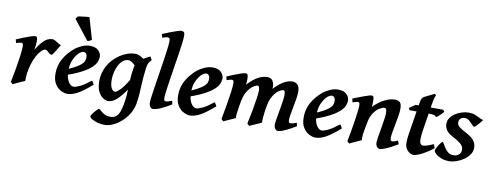

<svg xmlns="http://www.w3.org/2000/svg" viewBox="-75 -1142 4575 1786"><g transform="rotate(10 2212.5 -249.0)"><path d="M435.5 -415Q429.2 -407.2 419.4 -390.6Q409.7 -374 398.9 -356Q388.2 -337.9 379.2 -325.2Q370.1 -312.5 365.2 -312.5Q353 -312.5 342.3 -321.8Q331.5 -331.1 321.5 -340.6Q311.5 -350.1 302.2 -350.1Q285.2 -350.1 263.7 -328.9Q242.2 -307.6 222.2 -270.8Q202.1 -233.9 188.5 -187Q177.7 -150.4 171.4 -109.9Q165 -69.3 166.5 -30.8Q156.2 -26.4 132.8 -15.9Q109.4 -5.4 86.9 5.1Q64.5 15.6 56.2 20L36.6 1Q50.8 -68.4 62.5 -136Q74.2 -203.6 81.1 -258.1Q87.9 -312.5 87.9 -341.8Q87.9 -364.3 82 -369.4Q76.2 -374.5 67.9 -374.5Q61 -374.5 44.9 -369.9Q28.8 -365.2 21.5 -362.8L12.7 -395.5Q40.5 -408.2 76.4 -422.4Q112.3 -436.5 143.1 -446.8Q173.8 -457 185.5 -457Q199.2 -457 203.9 -447Q208.5 -437 208.5 -408.2Q208.5 -397.9 205.6 -373.8Q202.6 -349.6 199.7 -331.1Q231.4 -382.3 257.1 -409.7Q282.7 -437 305.2 -447Q327.6 -457 348.6 -457Q365.7 -457 389.9 -440.4Q414.1 -423.8 435.5 -415Z M811 -371.1Q811 -349.6 801 -323.7Q791 -297.9 759.8 -268.3Q728.5 -238.8 665.5 -206.1Q602.5 -173.3 496.1 -139.2L492.7 -189.9Q559.6 -216.8 598.9 -238Q638.2 -259.3 657.7 -276.9Q677.2 -294.4 683.1 -310.8Q689 -327.1 689 -345.7Q689 -368.2 679 -379.6Q668.9 -391.1 655.3 -391.1Q647.5 -391.1 631.3 -382.8Q615.2 -374.5 603 -359.9Q576.7 -329.1 560.8 -289.1Q544.9 -249 544.9 -195.3Q544.9 -131.3 567.1 -93.5Q589.4 -55.7 618.2 -55.7Q638.7 -55.7 678.5 -74.7Q718.3 -93.8 777.3 -141.1Q782.7 -138.2 790.5 -124Q798.3 -109.9 799.8 -106.4Q719.7 -36.6 667.5 -8.3Q615.2 20 571.8 20Q544.9 20 512 3.7Q479 -12.7 455.3 -49.6Q431.6 -86.4 431.6 -147.9Q431.6 -224.6 467.3 -287.8Q502.9 -351.1 564.5 -402.3Q586.4 -420.4 625.7 -438.7Q665 -457 703.6 -457Q758.8 -457 784.9 -429.9Q811 -402.8 811 -371.1ZM711.4 -514.6Q702.1 -507.8 690.7 -502.7Q679.2 -497.6 670.4 -497.6L525.9 -681.6L545.4 -706.5Q553.2 -708 575.7 -711.2Q598.1 -714.4 620.8 -716.8Q643.6 -719.2 651.9 -719.2Z M1259.8 -400.4Q1245.6 -390.6 1233.2 -368.9Q1220.7 -347.2 1210.2 -328.6Q1199.7 -310.1 1191.9 -310.1Q1185.1 -310.1 1172.6 -321.8Q1160.2 -333.5 1144.8 -348.9Q1129.4 -364.3 1112.3 -376Q1095.2 -387.7 1079.6 -387.7Q1048.8 -387.7 1025.6 -367.2Q1002.4 -346.7 987.1 -315.2Q971.7 -283.7 964.1 -248.8Q956.5 -213.9 956.5 -185.1Q956.5 -130.4 970.9 -103.3Q985.4 -76.2 1006.8 -76.2Q1019 -76.2 1051.8 -107.4Q1084.5 -138.7 1132.8 -221.2L1126.5 -125Q1086.9 -64 1043.7 -22Q1000.5 20 957 20Q935.5 20 909.2 3.2Q882.8 -13.7 863.8 -50.8Q844.7 -87.9 844.7 -148.9Q844.7 -226.1 881.8 -294.7Q918.9 -363.3 991.2 -411.1Q1018.6 -429.2 1055.2 -443.1Q1091.8 -457 1135.7 -457Q1157.7 -457 1181.9 -443.4Q1206.1 -429.7 1227.1 -415.8Q1248 -401.9 1259.8 -400.4ZM1291.5 -425.3Q1274.9 -411.6 1265.1 -391.6Q1255.4 -371.6 1251.5 -336.4Q1242.2 -259.3 1239.3 -202.6Q1236.3 -146 1233.6 -98.4Q1231 -50.8 1222.2 -0.5Q1212.9 50.3 1186 94.7Q1159.2 139.2 1121.6 172.6Q1084 206.1 1042.5 225.1Q1001 244.1 962.9 244.1Q930.2 244.1 897.2 235.1Q864.3 226.1 842.5 213.1Q820.8 200.2 820.8 188.5Q820.8 180.7 829.8 167Q838.9 153.3 851.1 139.4Q863.3 125.5 874 116Q884.8 106.4 888.2 106.4Q895.5 106.4 908.7 120.1Q921.9 133.8 945.3 147.2Q968.8 160.6 1007.3 160.6Q1043.5 160.6 1068.4 132.6Q1093.3 104.5 1107.9 23.4Q1116.7 -24.9 1119.4 -64.9Q1122.1 -105 1122.8 -143.6Q1123.5 -182.1 1126.2 -226.6Q1128.9 -271 1138.7 -328.1Q1143.6 -359.4 1165.8 -384Q1188 -408.7 1217.5 -426.8Q1247.1 -444.8 1274.4 -457Z M1552.2 -53.7Q1504.4 -23.4 1456.8 -1.7Q1409.2 20 1378.4 20Q1365.2 20 1354.2 5.1Q1343.3 -9.8 1343.3 -38.1Q1343.3 -54.2 1349.1 -97.2Q1355 -140.1 1364 -199.2Q1373 -258.3 1383.5 -323.2Q1394 -388.2 1403.1 -449.2Q1412.1 -510.3 1418 -557.6Q1423.8 -605 1423.8 -627.9Q1423.8 -650.4 1416 -655.5Q1408.2 -660.6 1398.9 -660.6Q1393.1 -660.6 1378.2 -656.2Q1363.3 -651.9 1351.6 -647.5L1342.8 -681.2Q1370.1 -693.4 1407 -707.5Q1443.8 -721.7 1475.6 -731.9Q1507.3 -742.2 1519.5 -742.2Q1533.2 -742.2 1541.3 -733.4Q1549.3 -724.6 1549.3 -702.1Q1549.3 -676.8 1543.5 -629.2Q1537.6 -581.5 1528.3 -521Q1519 -460.4 1508.8 -396Q1498.5 -331.5 1489.3 -272Q1480 -212.4 1474.1 -166.7Q1468.3 -121.1 1468.3 -99.1Q1468.3 -82.5 1472.9 -76.4Q1477.5 -70.3 1485.4 -70.3Q1496.6 -70.3 1509.8 -74Q1522.9 -77.6 1544.4 -86.4Z M1969.7 -371.1Q1969.7 -349.6 1959.7 -323.7Q1949.7 -297.9 1918.5 -268.3Q1887.2 -238.8 1824.2 -206.1Q1761.2 -173.3 1654.8 -139.2L1651.4 -189.9Q1718.3 -216.8 1757.6 -238Q1796.9 -259.3 1816.4 -276.9Q1835.9 -294.4 1841.8 -310.8Q1847.7 -327.1 1847.7 -345.7Q1847.7 -368.2 1837.6 -379.6Q1827.6 -391.1 1814 -391.1Q1806.2 -391.1 1790 -382.8Q1773.9 -374.5 1761.7 -359.9Q1735.4 -329.1 1719.5 -289.1Q1703.6 -249 1703.6 -195.3Q1703.6 -131.3 1725.8 -93.5Q1748 -55.7 1776.9 -55.7Q1797.4 -55.7 1837.2 -74.7Q1877 -93.8 1936 -141.1Q1941.4 -138.2 1949.2 -124Q1957 -109.9 1958.5 -106.4Q1878.4 -36.6 1826.2 -8.3Q1773.9 20 1730.5 20Q1703.6 20 1670.7 3.7Q1637.7 -12.7 1614 -49.6Q1590.3 -86.4 1590.3 -147.9Q1590.3 -224.6 1626 -287.8Q1661.6 -351.1 1723.1 -402.3Q1745.1 -420.4 1784.4 -438.7Q1823.7 -457 1862.3 -457Q1917.5 -457 1943.6 -429.9Q1969.7 -402.8 1969.7 -371.1Z M2728.5 -53.7Q2698.7 -36.1 2666.5 -19Q2634.3 -2 2606.2 9Q2578.1 20 2560.5 20Q2546.4 20 2534.7 4.6Q2522.9 -10.7 2522.9 -37.1Q2522.9 -47.4 2527.1 -73.2Q2531.2 -99.1 2537.4 -133.3Q2543.5 -167.5 2549.8 -203.6Q2556.2 -239.7 2560.3 -271Q2564.5 -302.2 2564.5 -321.8Q2564.5 -363.3 2545.4 -363.3Q2535.2 -363.3 2509.5 -348.9Q2483.9 -334.5 2456.1 -293Q2438.5 -267.1 2429 -233.4Q2419.4 -199.7 2411.1 -144Q2404.8 -99.6 2403.1 -72.3Q2401.4 -44.9 2402.3 -30.8Q2395.5 -26.9 2379.9 -20Q2364.3 -13.2 2345.9 -5.1Q2327.6 2.9 2312 9.8Q2296.4 16.6 2290 20L2270.5 1Q2285.2 -65.4 2296.9 -130.1Q2308.6 -194.8 2315.7 -245.4Q2322.8 -295.9 2322.8 -319.8Q2322.8 -363.3 2301.3 -363.3Q2293.9 -363.3 2268.1 -349.1Q2242.2 -335 2213.9 -293.9Q2196.3 -268.6 2185.8 -233.4Q2175.3 -198.2 2167 -144Q2159.7 -99.6 2157.2 -72.3Q2154.8 -44.9 2155.8 -30.8Q2149.4 -26.9 2133.8 -20Q2118.2 -13.2 2100.1 -5.1Q2082 2.9 2066.9 9.8Q2051.8 16.6 2045.4 20L2025.9 1Q2039.1 -67.9 2050.8 -136Q2062.5 -204.1 2069.8 -259Q2077.1 -314 2077.1 -341.8Q2077.1 -364.3 2071.8 -369.9Q2066.4 -375.5 2058.1 -375.5Q2052.2 -375.5 2040.5 -372.3Q2028.8 -369.1 2019.3 -366Q2009.8 -362.8 2009.8 -362.8L2002 -396.5Q2029.8 -408.7 2065.2 -422.6Q2100.6 -436.5 2130.9 -446.8Q2161.1 -457 2172.9 -457Q2188 -457 2193.4 -446.3Q2198.7 -435.5 2198.7 -400.9Q2198.7 -393.1 2197.5 -379.4Q2196.3 -365.7 2194.8 -353Q2252.4 -413.6 2295.7 -435.3Q2338.9 -457 2378.9 -457Q2415.5 -457 2430.4 -432.1Q2445.3 -407.2 2445.3 -375Q2445.3 -368.7 2444.3 -357.9Q2501 -415 2540.3 -436Q2579.6 -457 2616.2 -457Q2645 -457 2665 -437.7Q2685.1 -418.5 2685.1 -371.1Q2685.1 -343.3 2679 -305.2Q2672.9 -267.1 2665 -227.3Q2657.2 -187.5 2651.4 -153.3Q2645.5 -119.1 2645.5 -99.1Q2645.5 -82.5 2650.4 -76.9Q2655.3 -71.3 2663.6 -71.3Q2677.7 -71.3 2689.7 -75Q2701.7 -78.6 2722.2 -86.4Z M3155.3 -371.1Q3155.3 -349.6 3145.3 -323.7Q3135.3 -297.9 3104 -268.3Q3072.8 -238.8 3009.8 -206.1Q2946.8 -173.3 2840.3 -139.2L2836.9 -189.9Q2903.8 -216.8 2943.1 -238Q2982.4 -259.3 3002 -276.9Q3021.5 -294.4 3027.3 -310.8Q3033.2 -327.1 3033.2 -345.7Q3033.2 -368.2 3023.2 -379.6Q3013.2 -391.1 2999.5 -391.1Q2991.7 -391.1 2975.6 -382.8Q2959.5 -374.5 2947.3 -359.9Q2920.9 -329.1 2905 -289.1Q2889.2 -249 2889.2 -195.3Q2889.2 -131.3 2911.4 -93.5Q2933.6 -55.7 2962.4 -55.7Q2982.9 -55.7 3022.7 -74.7Q3062.5 -93.8 3121.6 -141.1Q3127 -138.2 3134.8 -124Q3142.6 -109.9 3144 -106.4Q3064 -36.6 3011.7 -8.3Q2959.5 20 2916 20Q2889.2 20 2856.2 3.7Q2823.2 -12.7 2799.6 -49.6Q2775.9 -86.4 2775.9 -147.9Q2775.9 -224.6 2811.5 -287.8Q2847.2 -351.1 2908.7 -402.3Q2930.7 -420.4 2970 -438.7Q3009.3 -457 3047.9 -457Q3103 -457 3129.2 -429.9Q3155.3 -402.8 3155.3 -371.1Z M3690.4 -53.7Q3661.1 -36.1 3628.7 -19Q3596.2 -2 3567.9 9Q3539.6 20 3523.4 20Q3506.3 20 3495.1 4.6Q3483.9 -10.7 3483.9 -37.1Q3483.9 -47.4 3487.8 -74.2Q3491.7 -101.1 3497.8 -136.2Q3503.9 -171.4 3509.8 -206.8Q3515.6 -242.2 3519.8 -270.8Q3523.9 -299.3 3523.9 -312.5Q3523.9 -341.3 3518.8 -352.8Q3513.7 -364.3 3498 -364.3Q3484.9 -364.3 3454.1 -346.7Q3423.3 -329.1 3395 -283.2Q3380.4 -260.3 3372.3 -227.3Q3364.3 -194.3 3356 -147Q3348.1 -103.5 3345.9 -78.9Q3343.8 -54.2 3344.7 -30.8Q3337.9 -27.8 3322.5 -21Q3307.1 -14.2 3289.1 -5.9Q3271 2.4 3255.6 9.5Q3240.2 16.6 3234.4 20L3214.8 1Q3224.6 -47.4 3233.9 -100.3Q3243.2 -153.3 3250.5 -202.1Q3257.8 -251 3262.2 -288.3Q3266.6 -325.7 3266.6 -342.8Q3266.6 -365.2 3261.7 -370.4Q3256.8 -375.5 3248 -375.5Q3241.2 -375.5 3224.4 -370.6Q3207.5 -365.7 3199.7 -362.8L3190.4 -396.5Q3210.9 -405.3 3237.5 -415.8Q3264.2 -426.3 3290.3 -435.8Q3316.4 -445.3 3336.4 -451.2Q3356.4 -457 3363.8 -457Q3377.4 -457 3382.1 -446.8Q3386.7 -436.5 3386.7 -401.9Q3386.7 -378.4 3383.3 -353Q3436.5 -405.8 3488.3 -431.4Q3540 -457 3584 -457Q3614.7 -457 3631.6 -441.9Q3648.4 -426.8 3648.4 -379.4Q3648.4 -354 3642.1 -315.2Q3635.7 -276.4 3627.7 -234.1Q3619.6 -191.9 3613.3 -155.5Q3606.9 -119.1 3606.9 -99.1Q3606.9 -82.5 3611.3 -76.4Q3615.7 -70.3 3624.5 -70.3Q3635.7 -70.3 3647.5 -74Q3659.2 -77.6 3677.7 -86.4Z M4055.7 -424.8Q4048.8 -415.5 4035.2 -401.9Q4021.5 -388.2 4007.8 -376.5Q3994.1 -364.7 3988.3 -361.3Q3982.4 -375 3965.3 -379.2Q3948.2 -383.3 3917 -383.3H3734.9L3723.6 -402.3L3782.2 -441.9H4042ZM4025.9 -75.7Q3972.2 -33.2 3920.4 -6.6Q3868.7 20 3841.8 20Q3812 20 3785.4 -7.6Q3758.8 -35.2 3758.8 -78.1Q3758.8 -96.7 3760 -116Q3761.2 -135.3 3765.6 -162.1L3813 -459Q3818.8 -497.1 3826.2 -509.3Q3833.5 -521.5 3846.7 -528.3L3939.9 -574.2L3953.6 -562Q3949.7 -558.6 3942.6 -536.4Q3935.5 -514.2 3928.7 -470.2L3887.2 -207Q3884.3 -188 3882.8 -167Q3881.3 -146 3881.3 -136.2Q3881.3 -106 3890.4 -93.3Q3899.4 -80.6 3913.1 -80.6Q3943.4 -80.6 4012.7 -111.8Z M4425.3 -412.1Q4414.1 -397.5 4399.4 -379.6Q4384.8 -361.8 4371.8 -349.1Q4358.9 -336.4 4352.5 -336.4Q4344.7 -336.4 4335.2 -346.2Q4325.7 -356 4313.7 -368.9Q4301.8 -381.8 4287.4 -391.6Q4272.9 -401.4 4255.4 -401.4Q4228.5 -401.4 4214.1 -387.2Q4199.7 -373 4199.7 -350.1Q4199.7 -327.1 4219.7 -310.1Q4239.7 -293 4279.3 -272.9Q4305.7 -259.3 4330.6 -241.9Q4355.5 -224.6 4371.3 -200.2Q4387.2 -175.8 4387.2 -141.1Q4387.2 -107.4 4366.9 -78.1Q4346.7 -48.8 4314.7 -26.9Q4282.7 -4.9 4246.3 7.6Q4210 20 4178.2 20Q4136.7 20 4103.5 7.1Q4070.3 -5.9 4050.8 -23.7Q4031.2 -41.5 4031.2 -55.2Q4031.2 -62 4038.1 -76.7Q4044.9 -91.3 4054.7 -107.2Q4064.5 -123 4074 -134.3Q4083.5 -145.5 4088.4 -145.5Q4094.7 -145.5 4103 -129.9Q4111.3 -114.3 4124.5 -93.5Q4137.7 -72.8 4158.4 -57.1Q4179.2 -41.5 4210 -41.5Q4241.7 -41.5 4260.5 -59.3Q4279.3 -77.1 4279.3 -105.5Q4279.3 -138.7 4248.8 -162.8Q4218.3 -187 4181.6 -205.6Q4129.9 -231.4 4111.6 -259.5Q4093.3 -287.6 4093.3 -318.8Q4093.3 -349.6 4110.8 -375Q4128.4 -400.4 4157 -418.7Q4185.5 -437 4218.3 -447Q4251 -457 4281.2 -457Q4315.9 -457 4340.8 -447.3Q4365.7 -437.5 4385.5 -426.8Q4405.3 -416 4425.3 -412.1Z"/></g></svg>

Font: Gentium Plus
Style: Bold Italic
Weight: 700
Italic angle: -8°
Designer: Victor Gaultney, Annie Olsen, Iska Routamaa, Becca Hirsbrunner
Foundry: SIL International
Version: Version 6.101